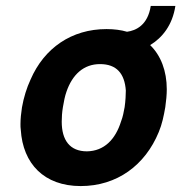

<svg xmlns="http://www.w3.org/2000/svg" viewBox="-20 -620 611 647"><path d="M542 -319C542 -381 522 -433 486 -468C527 -493 561 -535 571 -600H488C478 -535 438 -517 408 -513C388 -519 364 -522 339 -522C221 -522 129 -458 83 -352C70 -324 60 -292 54 -258C51 -239 49 -219 49 -202C49 -195 49 -189 50 -183C57 -68 129 7 252 7C374 7 469 -63 515 -175C526 -201 532 -230 537 -259C540 -280 542 -301 542 -319ZM388 -211C369 -150 331 -111 273 -110C215 -110 188 -148 188 -210C188 -225 189 -241 192 -259C195 -278 199 -297 204 -311C224 -369 262 -404 317 -404C373 -404 400 -372 404 -315C404 -302 403 -280 400 -259C397 -243 394 -226 388 -211Z"/></svg>

Font: Arthouse Owned
Style: Bold Italic
Weight: 700
Italic angle: -10°
Designer: Jeremy Tribby
Foundry: Tribby Type
Version: Version 1.000;PS 001.000;hotconv 1.0.88;makeotf.lib2.5.64775